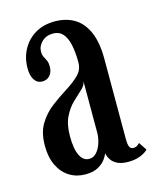

<svg xmlns="http://www.w3.org/2000/svg" viewBox="-88 -591 540 665"><g transform="rotate(-15 182.0 -259.0)"><path d="M137 10.5Q105.5 10.5 80.5 -5Q55.5 -20.5 41 -50Q26.5 -79.5 26.5 -121.5Q26.5 -168.5 45.2 -199.2Q64 -230 92 -251.2Q120 -272.5 147.8 -289.8Q175.5 -307 194.5 -325.5Q213.5 -344 213.5 -370.5Q213.5 -408 207.5 -434.8Q201.5 -461.5 188.5 -475.8Q175.5 -490 154 -490Q129.5 -490 113.8 -474.8Q98 -459.5 98 -440Q98 -428 102 -420.5Q106 -413 110 -404.8Q114 -396.5 114 -382.5Q114 -363 103.8 -351Q93.5 -339 76 -339Q58.5 -339 48.2 -354.2Q38 -369.5 38 -396Q38 -434 54.8 -464.2Q71.5 -494.5 101.2 -511.8Q131 -529 170.5 -529Q210 -529 239.8 -511.8Q269.5 -494.5 286.5 -457Q303.5 -419.5 303.5 -358V-73.5Q303.5 -50.5 307.8 -42.8Q312 -35 321 -35Q329.5 -35 335.2 -39Q341 -43 344 -46.5L363 -18Q355.5 -9 336.5 -1Q317.5 7 292.5 7Q267.5 7 252.8 -0.5Q238 -8 230.8 -19.5Q223.5 -31 221.5 -42.5Q219 -35 210 -22.2Q201 -9.5 183.5 0.5Q166 10.5 137 10.5ZM163.5 -38Q179.5 -38 190.8 -51Q202 -64 207.8 -82.8Q213.5 -101.5 213.5 -118V-303Q212 -289 197.5 -275.8Q183 -262.5 164.8 -245.2Q146.5 -228 132.8 -200.8Q119 -173.5 119 -131Q119 -85 130.8 -61.5Q142.5 -38 163.5 -38Z"/></g></svg>

Font: Imbue Thin 10pt Medium
Style: Regular
Weight: 500
Version: Version 1.102